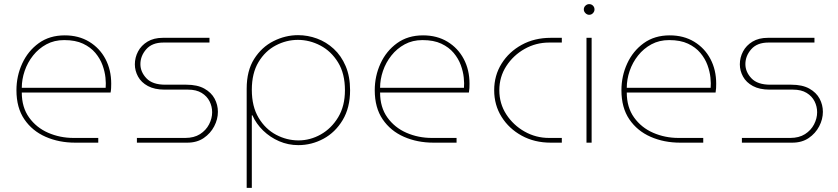

<svg xmlns="http://www.w3.org/2000/svg" viewBox="-20 -694 4078 934"><path d="M346 0Q267 0 202 -28.5Q137 -57 98.5 -113.5Q60 -170 60 -255Q60 -324 88 -385Q116 -446 168.5 -484Q221 -522 295 -522Q363 -522 414 -491Q465 -460 493 -407Q521 -354 521 -287Q521 -276 520.5 -265.5Q520 -255 518 -244H86Q86 -172 121.5 -122.5Q157 -73 214.5 -48Q272 -23 338 -23H458V0ZM86 -267H494Q496 -287 493 -316.5Q490 -346 478.5 -377.5Q467 -409 444 -436.5Q421 -464 384 -481.5Q347 -499 292 -499Q244 -499 206 -478.5Q168 -458 141 -424Q114 -390 100 -349Q86 -308 86 -267Z M646 0V-23H881Q924 -23 953 -41.5Q982 -60 997 -89Q1012 -118 1012 -148Q1012 -176 999.5 -201Q987 -226 961 -242Q935 -258 895 -258H781Q732 -258 699.5 -275.5Q667 -293 651.5 -321.5Q636 -350 636 -381Q636 -414 651.5 -443.5Q667 -473 697.5 -491.5Q728 -510 772 -510H999V-487H775Q720 -487 691.5 -454.5Q663 -422 663 -382Q663 -344 692.5 -313Q722 -282 784 -282H886Q940 -282 974 -263Q1008 -244 1024 -214Q1040 -184 1040 -150Q1040 -114 1022 -79.5Q1004 -45 971 -22.5Q938 0 891 0Z M1430 -523Q1477 -523 1522 -506.5Q1567 -490 1603.5 -456.5Q1640 -423 1661.5 -372.5Q1683 -322 1683 -255Q1683 -170 1647 -110Q1611 -50 1553.5 -19Q1496 12 1431 12Q1382 12 1338 -7Q1294 -26 1260 -59Q1226 -92 1208 -133H1205V220H1180V-263Q1180 -350 1216.5 -407.5Q1253 -465 1310.5 -494Q1368 -523 1430 -523ZM1429 -500Q1373 -500 1321.5 -473Q1270 -446 1237.5 -392Q1205 -338 1205 -257Q1205 -176 1238 -121Q1271 -66 1323 -38.5Q1375 -11 1432 -11Q1489 -11 1540.5 -40Q1592 -69 1625 -123.5Q1658 -178 1658 -255Q1658 -336 1624.5 -390.5Q1591 -445 1538.5 -472.5Q1486 -500 1429 -500Z M2089 0Q2010 0 1945 -28.5Q1880 -57 1841.5 -113.5Q1803 -170 1803 -255Q1803 -324 1831 -385Q1859 -446 1911.5 -484Q1964 -522 2038 -522Q2106 -522 2157 -491Q2208 -460 2236 -407Q2264 -354 2264 -287Q2264 -276 2263.5 -265.5Q2263 -255 2261 -244H1829Q1829 -172 1864.5 -122.5Q1900 -73 1957.5 -48Q2015 -23 2081 -23H2201V0ZM1829 -267H2237Q2239 -287 2236 -316.5Q2233 -346 2221.5 -377.5Q2210 -409 2187 -436.5Q2164 -464 2127 -481.5Q2090 -499 2035 -499Q1987 -499 1949 -478.5Q1911 -458 1884 -424Q1857 -390 1843 -349Q1829 -308 1829 -267Z M2659 0Q2580 0 2518 -34Q2456 -68 2420 -125.5Q2384 -183 2384 -255Q2384 -327 2420 -384.5Q2456 -442 2518 -476Q2580 -510 2659 -510H2713V-487H2651Q2587 -487 2532 -456Q2477 -425 2443 -372.5Q2409 -320 2409 -255Q2409 -190 2443 -137.5Q2477 -85 2532 -54Q2587 -23 2651 -23H2713V0Z M2833 0V-510H2858V0ZM2846 -622Q2836 -622 2828 -630Q2820 -638 2820 -648Q2820 -659 2828 -666.5Q2836 -674 2846 -674Q2857 -674 2864.5 -666.5Q2872 -659 2872 -648Q2872 -638 2864.5 -630Q2857 -622 2846 -622Z M3289 0Q3210 0 3145 -28.5Q3080 -57 3041.5 -113.5Q3003 -170 3003 -255Q3003 -324 3031 -385Q3059 -446 3111.5 -484Q3164 -522 3238 -522Q3306 -522 3357 -491Q3408 -460 3436 -407Q3464 -354 3464 -287Q3464 -276 3463.5 -265.5Q3463 -255 3461 -244H3029Q3029 -172 3064.5 -122.5Q3100 -73 3157.5 -48Q3215 -23 3281 -23H3401V0ZM3029 -267H3437Q3439 -287 3436 -316.5Q3433 -346 3421.5 -377.5Q3410 -409 3387 -436.5Q3364 -464 3327 -481.5Q3290 -499 3235 -499Q3187 -499 3149 -478.5Q3111 -458 3084 -424Q3057 -390 3043 -349Q3029 -308 3029 -267Z M3589 0V-23H3824Q3867 -23 3896 -41.5Q3925 -60 3940 -89Q3955 -118 3955 -148Q3955 -176 3942.5 -201Q3930 -226 3904 -242Q3878 -258 3838 -258H3724Q3675 -258 3642.5 -275.5Q3610 -293 3594.5 -321.5Q3579 -350 3579 -381Q3579 -414 3594.5 -443.5Q3610 -473 3640.5 -491.5Q3671 -510 3715 -510H3942V-487H3718Q3663 -487 3634.5 -454.5Q3606 -422 3606 -382Q3606 -344 3635.5 -313Q3665 -282 3727 -282H3829Q3883 -282 3917 -263Q3951 -244 3967 -214Q3983 -184 3983 -150Q3983 -114 3965 -79.5Q3947 -45 3914 -22.5Q3881 0 3834 0Z"/></svg>

Font: MuseoModerno Thin Thin
Style: Regular
Weight: 250
Version: Version 1.003